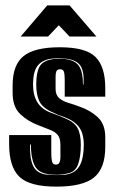

<svg xmlns="http://www.w3.org/2000/svg" viewBox="-20 -681 426 715"><path d="M190 14Q90 14 52 -23Q14 -60 14 -144V-178H171V-109Q171 -90 174 -79Q177 -68 188 -68Q198 -68 201.5 -76Q205 -84 205 -95V-141Q205 -167 194.5 -179Q184 -191 165 -198Q146 -205 122 -215Q84 -229 55.5 -256Q27 -283 27 -335V-363Q27 -439 67.5 -472Q108 -505 203 -505Q299 -505 335.5 -469Q372 -433 372 -353V-321H221V-384Q221 -404 218 -414Q215 -423 204 -423Q193 -423 190 -415.5Q187 -408 187 -397V-350Q187 -327 200.5 -315.5Q214 -304 234.5 -298Q255 -292 276 -284Q315 -271 343.5 -245Q372 -219 372 -170V-134Q372 -54 330 -20Q288 14 190 14ZM191 -29Q200 -29 212 -29.5Q224 -30 232 -32Q264 -39 278 -66.5Q292 -94 292 -142Q292 -184 274.5 -207.5Q257 -231 222 -244L197 -253L171 -265Q137 -281 126 -305Q115 -329 115 -366Q115 -410 126.5 -431.5Q138 -453 168 -459Q175 -461 184 -461.5Q193 -462 201 -462H216Q220 -462 223 -461.5Q226 -461 229 -460Q262 -455 275.5 -433Q289 -411 289 -366H291Q294 -414 280 -435.5Q266 -457 229 -462Q223 -463 216 -463.5Q209 -464 201 -464Q193 -464 184 -463.5Q175 -463 168 -462Q134 -456 118.5 -434Q103 -412 103 -366Q103 -327 119 -300.5Q135 -274 170 -261L197 -251L221 -241Q256 -227 268.5 -204.5Q281 -182 281 -142Q281 -97 270.5 -68.5Q260 -40 231 -35Q224 -33 212 -31.5Q200 -30 191 -30Q183 -30 170.5 -31Q158 -32 152 -34Q120 -40 107.5 -67.5Q95 -95 95 -143H92Q90 -92 103 -64Q116 -36 151 -31Q157 -30 170 -29.5Q183 -29 191 -29ZM57 -545 156 -661H239L339 -545H239L199 -587L159 -545Z"/></svg>

Font: Alumni Sans Inline One
Style: Regular
Weight: 400
Designer: Robert E. Leuschke
Foundry: Robert E. Leuschke
Version: Version 1.100; ttfautohint (v1.8.3)